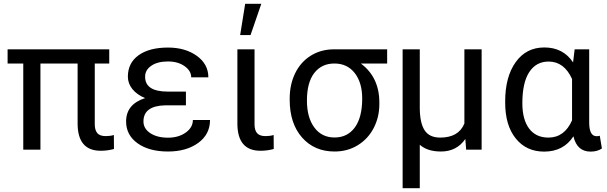

<svg xmlns="http://www.w3.org/2000/svg" viewBox="-20 -788 3196 1011"><path d="M555.2 -453.6H479V-134.3Q479 -103 492.2 -87.2Q505.4 -71.3 537.1 -71.3Q560.5 -71.3 579.6 -77.1L580.1 -3.4Q545.9 5.9 510.3 5.9Q388.7 5.9 388.7 -137.7V-453.6H192.9V0H102.5V-453.6H20V-528.3H555.2Z M735.4 -148.4Q735.4 -110.8 771.2 -86.9Q807.1 -63 864.7 -63Q919.9 -63 957.8 -89.8Q995.6 -116.7 995.6 -156.2H1085.9Q1085.9 -80.6 1023.7 -35.4Q961.4 9.8 864.7 9.8Q765.1 9.8 704.6 -33.4Q644 -76.7 644 -148.4Q644 -239.3 744.1 -271.5Q701.2 -289.1 677.2 -318.8Q653.3 -348.6 653.3 -384.3Q653.3 -456.5 709.7 -497.1Q766.1 -537.6 864.7 -537.6Q955.6 -537.6 1016.4 -493.9Q1077.1 -450.2 1077.1 -380.9H986.8Q986.8 -415 951.9 -439.7Q917 -464.4 864.7 -464.4Q810.1 -464.4 777.1 -442.1Q744.1 -419.9 744.1 -383.8Q744.1 -305.7 863.3 -305.7H959V-233.4H849.6Q735.4 -230.5 735.4 -148.4Z M1320.3 -528.3V-133.3Q1320.3 -102.5 1333.7 -86.9Q1347.2 -71.3 1378.4 -71.3Q1401.9 -71.3 1420.9 -77.1L1421.4 -3.4Q1387.2 5.9 1351.6 5.9Q1230 5.9 1230 -137.7V-528.3ZM1271 -768.1H1356L1299.3 -603.5H1244.6Z M2018.6 -453.6H1879.9Q1977.5 -381.3 1977.5 -248V-239.7Q1977.5 -171.4 1947.8 -114Q1918 -56.6 1864 -23.4Q1810.1 9.8 1741.7 9.8Q1635.3 9.8 1570.3 -64.2Q1505.4 -138.2 1505.4 -262.7V-269Q1505.4 -343.3 1534.2 -402.3Q1563 -461.4 1616 -494.6Q1668.9 -527.8 1737.3 -528.3H2018.6ZM1596.2 -258.3Q1596.2 -168.9 1635.3 -116.5Q1674.3 -64 1741.7 -64Q1809.6 -64 1848.4 -116.9Q1887.2 -169.9 1887.2 -269Q1887.2 -353 1847.9 -403.3Q1808.6 -453.6 1740.7 -453.6Q1673.8 -453.6 1635 -403.8Q1596.2 -354 1596.2 -258.3Z M2190.4 -528.3V-219.2Q2190.9 -139.6 2216.1 -101.6Q2241.2 -63.5 2297.9 -63.5Q2395 -63.5 2425.3 -137.7V-528.3H2516.1V0H2434.6L2430.2 -56.2Q2384.8 9.8 2301.8 9.8Q2230 9.8 2190.4 -25.9V203.1H2100.1V-528.3Z M3082.5 -528.3V-139.2Q3083.5 -70.8 3121.6 -70.8Q3130.9 -70.8 3138.2 -73.2L3149.4 -6.3Q3126 10.3 3089.8 10.3Q3018.1 10.3 2999.5 -70.3Q2947.3 10.3 2845.2 10.3Q2751.5 10.3 2695.8 -58.8Q2640.1 -127.9 2640.1 -247.1V-254.4Q2640.1 -383.3 2695.3 -460.7Q2750.5 -538.1 2846.2 -538.1Q2945.3 -538.1 2997.6 -459.5L3005.9 -528.3ZM2730.5 -244.1Q2730.5 -158.7 2766.1 -111.1Q2801.8 -63.5 2867.7 -63.5Q2952.1 -63.5 2992.2 -154.3V-372.1Q2950.7 -463.9 2868.7 -463.9Q2803.2 -463.9 2766.8 -408.4Q2730.5 -353 2730.5 -244.1Z"/></svg>

Font: SteelSelectRoboto
Style: Roboto-Regular
Weight: 400
Designer: Google
Version: Version 2.137; 2017